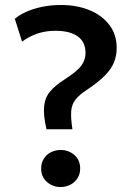

<svg xmlns="http://www.w3.org/2000/svg" viewBox="-20 -735 534 770"><path d="M166.5 -216.5Q153.5 -272 156.8 -307.2Q160 -342.5 180 -367Q200 -391.5 237.5 -415.5Q289 -448.5 306 -471.5Q323 -494.5 323 -522.5Q323 -567 291.5 -589.2Q260 -611.5 203 -611.5Q162 -611.5 129 -600Q96 -588.5 68.5 -568L39.5 -659.5Q56 -674 83.5 -686.8Q111 -699.5 147 -707.2Q183 -715 224.5 -715Q288.5 -715 339 -694.2Q389.5 -673.5 418.8 -634.8Q448 -596 448 -542.5Q448 -512 437.2 -485.2Q426.5 -458.5 400.5 -432Q374.5 -405.5 329.5 -375.5Q297.5 -354.5 282.5 -335.2Q267.5 -316 265.5 -288.8Q263.5 -261.5 270.5 -216.5ZM223 15Q191 15 168 -5.5Q145 -26 145 -59Q145 -81.5 155.5 -98.2Q166 -115 183.8 -124.2Q201.5 -133.5 223 -133.5Q255.5 -133.5 278.5 -113.2Q301.5 -93 301.5 -59Q301.5 -37 290.8 -20.2Q280 -3.5 262.2 5.8Q244.5 15 223 15Z"/></svg>

Font: Geologica Thin Cursive
Style: Regular
Weight: 400
Version: Version 1.010;gftools[0.9.28]